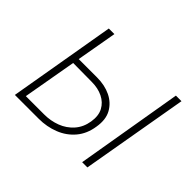

<svg xmlns="http://www.w3.org/2000/svg" viewBox="-109 -619 779 779"><g transform="rotate(45 280.5 -230.0)"><path d="M509 -460 431 0H461L541 -460ZM124 -460 45 0H75L156 -460ZM105 -259 228 -258Q264 -258 291.5 -244.5Q319 -231 332.5 -205.5Q346 -180 340 -143Q334 -105 311 -79Q288 -53 255 -40.5Q222 -28 185 -28H65L61 0H182Q228 0 268.5 -16Q309 -32 336 -64Q363 -96 370 -143Q378 -190 360.5 -221.5Q343 -253 309 -269.5Q275 -286 230 -286H109Z"/></g></svg>

Font: Jost ExtraLight
Style: Italic
Weight: 250
Italic angle: -5°
Version: Version 3.710